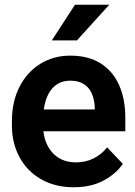

<svg xmlns="http://www.w3.org/2000/svg" viewBox="-20 -780 570 810"><path d="M304.7 -609.7H198.7L296.3 -760H441ZM30.3 -249.3V-269Q30.3 -350.3 61.8 -412.8Q93.3 -475.3 149.3 -510.3Q205.3 -545.3 276.7 -545.3Q352.7 -545.3 404.5 -512.7Q456.3 -480 482.5 -421Q508.7 -362 508.7 -282.7V-226.3H163Q165 -208 170.3 -190.7Q179.7 -162 197.3 -140.3Q215 -118.7 241 -106.8Q267 -95 299.7 -95Q340.3 -95 373.7 -111.2Q407 -127.3 432 -158.3L498.3 -88.7Q469.3 -46.3 416.7 -18.2Q364 10 291.3 10Q212 10 152.8 -24.2Q93.7 -58.3 62 -117.5Q30.3 -176.7 30.3 -249.3ZM164.7 -318.3H379.7V-329Q378 -361 367.2 -385.8Q356.3 -410.7 333.8 -425.2Q311.3 -439.7 276 -439.7Q244.7 -439.7 221.5 -425Q198.3 -410.3 184.2 -383.3Q170 -356.3 164.7 -318.3Z"/></svg>

Font: FreesentationVF
Style: Regular
Weight: 400
Designer: glyphs from Roboto by Christian Robertson / Hangul glyphs from Noto Sans CJK(Source Han Sans) by Jang Soo-young and Kang
Foundry: PT&
Version: Version 2.001;Glyphs 3.3.1 (3343)